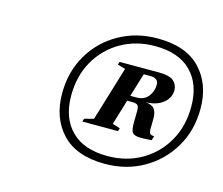

<svg xmlns="http://www.w3.org/2000/svg" viewBox="-70 -818 706 608"><g transform="rotate(15 283.0 -514.5)"><path d="M378 -728Q471.5 -728 518.8 -678Q566 -628 566 -548Q566 -476.5 533 -420.8Q500 -365 444 -333Q388 -301 318 -301Q224.5 -301 177.2 -351.2Q130 -401.5 130 -481.5Q130 -553 162.8 -608.8Q195.5 -664.5 251.8 -696.2Q308 -728 378 -728ZM319 -327Q381.5 -327 430.5 -355.2Q479.5 -383.5 507.8 -433Q536 -482.5 536 -547Q536 -620 495 -661.2Q454 -702.5 376.5 -702.5Q314.5 -702.5 265.2 -674.2Q216 -646 187.8 -596.5Q159.5 -547 159.5 -482.5Q159.5 -409.5 200.8 -368.2Q242 -327 319 -327ZM446.5 -426 442.5 -412Q410 -409 395.2 -411Q380.5 -413 376.8 -423.2Q373 -433.5 373.5 -454L374 -490.5Q374 -502 370 -507.2Q366 -512.5 351.5 -512.5H335L310 -430L335 -422L332 -412H215L218 -422L248.5 -430L302.5 -608L277 -615.5L280 -625H407.5Q444.5 -625 457.8 -612.8Q471 -600.5 471 -583Q471 -558 450 -541Q429 -524 393.5 -523Q414 -521 422 -510.5Q430 -500 430 -480L429.5 -447Q429.5 -433.5 433.2 -429.8Q437 -426 446.5 -426ZM385 -607H364L340.5 -530H361Q386 -530 399.2 -547Q412.5 -564 412.5 -586Q412.5 -607 385 -607Z"/></g></svg>

Font: Newsreader 72pt
Style: Bold Italic
Weight: 700
Italic angle: -17°
Designer: Hugues Gentile
Foundry: Production Type
Version: Version 1.003; ttfautohint (v1.8.3)